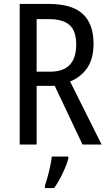

<svg xmlns="http://www.w3.org/2000/svg" viewBox="-20 -734 549 975"><path d="M228 -714Q345 -714 400 -663.5Q455 -613 455 -512Q455 -437 424 -390.5Q393 -344 336 -320L496 0H399L258 -298H166V0H80V-714ZM227 -637H166V-370H235Q367 -370 367 -508Q367 -577 333 -607Q299 -637 227 -637ZM327 71Q318 105 297.5 147.5Q277 190 255 221H208V210Q214 192 221.5 165Q229 138 235 109.5Q241 81 243 61H327Z"/></svg>

Font: Noto Sans Tamil Condensed
Style: Regular
Weight: 400
Width: 3
Designer: Jelle Bosma - Monotype Design Team
Foundry: Monotype Imaging Inc.
Version: Version 2.004; ttfautohint (v1.8.4.7-5d5b)